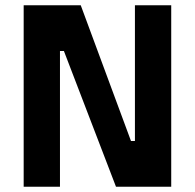

<svg xmlns="http://www.w3.org/2000/svg" viewBox="-20 -710 741 730"><path d="M70 0V-690H287L478 -174H493V-690H631V0H421L223 -516H208V0Z"/></svg>

Font: TitilliumText22L Xb
Style: Bold
Weight: 400
Designer: Campivisivi
Foundry: Campivisivi
Version: 1.000